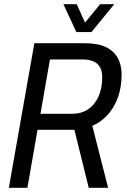

<svg xmlns="http://www.w3.org/2000/svg" viewBox="-20 -891 601 911"><path d="M22 0 143 -686H381Q445 -686 483.5 -667Q522 -648 539.5 -614.5Q557 -581 557 -537Q557 -480 540.5 -432Q524 -384 493 -348.5Q462 -313 418 -294L493 0H401L333 -275H158L110 0ZM172 -351H321Q366 -351 398 -372.5Q430 -394 447.5 -433Q465 -472 465 -525Q465 -566 442.5 -587.5Q420 -609 368 -609H217ZM522 -871 414 -739H342L281 -871H344L397 -754H359L455 -871Z"/></svg>

Font: Archivo Condensed
Style: Italic
Weight: 400
Width: 3
Italic angle: -10°
Designer: Hector Gatti
Foundry: Omnibus-Type
Version: Version 2.001